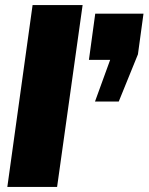

<svg xmlns="http://www.w3.org/2000/svg" viewBox="-20 -740 588 760"><path d="M307 -720 206 0H9L109 -720ZM416 -503H332L357 -686H548L526 -525L450 -338H356Z"/></svg>

Font: Chivo Black Italic
Style: Regular
Weight: 900
Italic angle: -8.05°
Designer: Hector Gatti
Foundry: Omnibus-Type
Version: Version 1.007